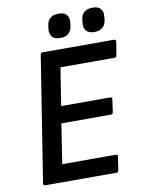

<svg xmlns="http://www.w3.org/2000/svg" viewBox="-91 -894 715 957"><g transform="rotate(-10 266.0 -415.5)"><path d="M60 0Q48 0 50 -11L150 -644Q152 -655 162 -655H522Q527 -655 530 -652.5Q533 -650 532 -644L521 -576Q519 -566 510 -566H236L206 -375H454Q466 -375 463 -364L454 -300Q452 -290 443 -290H192L161 -89H432Q443 -89 441 -79L431 -11Q429 0 420 0ZM433 -710Q404 -710 392 -725.5Q380 -741 383 -765L384 -777Q386 -803 401 -817Q416 -831 445 -831Q474 -831 486 -816Q498 -801 495 -777L494 -765Q492 -739 477 -724.5Q462 -710 433 -710ZM261 -710Q231 -710 219.5 -725.5Q208 -741 210 -765L212 -777Q214 -803 229 -817Q244 -831 273 -831Q302 -831 314 -816Q326 -801 323 -777L322 -765Q319 -739 304.5 -724.5Q290 -710 261 -710Z"/></g></svg>

Font: Sofia Sans SemiBold
Style: Italic
Weight: 600
Italic angle: -9°
Designer: Botio Nikoltchev, Ani Petrova
Foundry: lettersoup
Version: Version 4.100-B